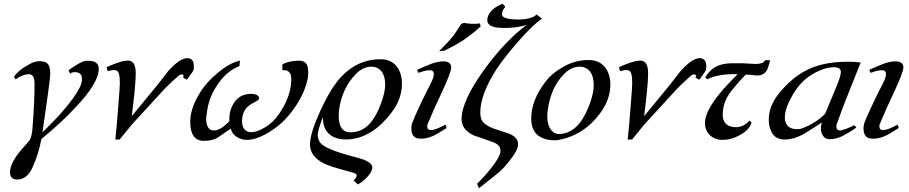

<svg xmlns="http://www.w3.org/2000/svg" viewBox="-20 -732 4815 1017"><path d="M503 -367C503 -396 485 -410 448 -410C443 -410 437 -410 431 -409C422 -408 406 -401 385 -388C364 -375 350 -366 343 -359L352 -342C358 -347 366 -350 376 -350C395 -350 407 -343 412 -329C417 -313 414 -294 404 -272C386 -235 355 -192 312 -143C284 -110 248 -73 205 -31C229 -198 242 -290 243 -305C245 -321 246 -334 246 -344C246 -380 235 -400 214 -405C205 -407 196 -408 189 -408C170 -408 150 -401 127 -387C91 -367 67 -346 54 -325L63 -311C76 -322 93 -331 112 -336C120 -338 127 -339 132 -339C153 -339 163 -323 163 -290C163 -231 160 -156 153 -65C151 -23 144 5 131 18C95 58 72 86 62 102C43 131 33 158 33 181C33 206 46 219 71 219C106 219 134 197 153 153C174 106 190 56 199 5C272 -56 331 -110 374 -157C460 -246 503 -316 503 -367Z M1005 -361C1006 -366 1007 -373 1007 -381C1007 -410 995 -424 971 -424C964 -424 957 -422 950 -419C928 -411 902 -390 872 -357L813 -281L678 -117C692 -228 699 -303 699 -344C699 -389 685 -411 658 -411C651 -411 642 -410 632 -408C605 -401 576 -391 545 -376L550 -355C564 -359 575 -361 583 -361C594 -361 601 -358 605 -352C614 -339 617 -307 613 -256C611 -223 606 -163 599 -77L591 7H614L680 -74L859 -269C888 -297 910 -317 925 -330C930 -335 936 -338 943 -338C952 -338 955 -332 950 -321L970 -310C989 -335 1001 -352 1005 -361Z M1612 -331C1614 -360 1611 -381 1604 -392C1595 -407 1576 -413 1549 -410C1517 -408 1492 -401 1475 -390L1476 -360C1495 -362 1509 -357 1516 -344C1521 -337 1523 -325 1523 -309C1521 -247 1499 -186 1456 -126C1437 -97 1412 -74 1383 -57C1358 -42 1335 -33 1315 -32C1279 -29 1261 -56 1262 -91C1263 -124 1273 -150 1292 -167C1300 -174 1313 -183 1331 -192C1344 -199 1351 -204 1352 -208C1356 -228 1329 -238 1296 -234C1268 -231 1246 -220 1229 -200C1204 -170 1193 -133 1195 -90C1164 -57 1136 -41 1113 -41C1086 -41 1072 -62 1072 -105C1072 -112 1073 -119 1075 -127C1080 -181 1097 -229 1124 -271C1158 -326 1199 -363 1248 -382L1251 -411C1212 -402 1172 -379 1131 -344C1092 -312 1061 -277 1038 -239C1002 -181 985 -126 988 -74C991 -18 1012 11 1053 14C1089 15 1118 8 1140 -8L1203 -51C1208 -15 1250 9 1287 9C1320 9 1359 -4 1404 -31C1438 -52 1466 -74 1489 -98C1533 -145 1566 -195 1589 -248C1602 -281 1610 -309 1612 -331Z M2054 -136C2091 -184 2109 -235 2109 -289C2109 -364 2069 -418 1998 -418C1906 -419 1828 -379 1765 -299C1736 -262 1706 -209 1675 -141C1640 -64 1622 -6 1622 33C1622 76 1647 109 1696 134C1719 145 1753 156 1798 168C1839 179 1861 186 1866 189C1868 191 1869 194 1869 198C1869 205 1864 214 1853 224L1876 245C1905 228 1926 208 1940 187C1946 178 1950 169 1952 160C1955 142 1939 126 1902 112C1901 111 1871 103 1814 87C1729 63 1682 39 1671 16C1666 5 1663 -5 1663 -16C1663 -26 1667 -45 1676 -73C1680 -85 1685 -98 1691 -112C1687 -29 1744 13 1831 6C1914 -1 1988 -49 2054 -136ZM2020 -288C2021 -258 2013 -223 1998 -184C1985 -148 1970 -118 1952 -94C1923 -53 1885 -32 1838 -31C1795 -30 1774 -60 1774 -119C1774 -129 1775 -140 1776 -151C1787 -228 1817 -292 1867 -342C1892 -367 1919 -379 1949 -379C1955 -379 1960 -378 1965 -377C2001 -367 2019 -337 2020 -288Z M2370 -375C2370 -396 2356 -407 2327 -407C2310 -407 2290 -403 2267 -395C2251 -389 2225 -378 2189 -362L2197 -346C2220 -355 2239 -360 2256 -360C2271 -360 2278 -353 2278 -339C2278 -328 2273 -313 2263 -293C2257 -280 2251 -268 2244 -256C2203 -173 2177 -116 2166 -87C2161 -76 2159 -64 2159 -53C2159 -18 2172 0 2199 2C2230 5 2263 -4 2299 -25C2312 -33 2327 -43 2346 -54L2340 -72C2305 -53 2279 -43 2263 -43C2250 -43 2243 -49 2243 -62C2243 -65 2243 -68 2244 -72C2271 -137 2296 -193 2319 -240C2353 -313 2370 -358 2370 -375ZM2522 -608C2510 -606 2495 -605 2477 -606C2458 -607 2445 -609 2438 -611L2423 -605C2404 -575 2390 -555 2383 -545C2366 -523 2340 -495 2306 -461C2324 -462 2333 -463 2333 -463C2389 -491 2426 -512 2445 -527C2480 -552 2507 -574 2526 -592Z M2823 -655C2812 -647 2805 -642 2801 -641C2776 -631 2745 -627 2707 -629C2678 -630 2658 -635 2647 -642C2642 -646 2639 -651 2639 -658C2639 -671 2645 -683 2657 -696L2642 -712C2603 -697 2577 -675 2565 -647C2562 -638 2561 -631 2561 -624C2561 -599 2588 -585 2641 -584C2691 -583 2734 -588 2771 -601C2696 -546 2622 -468 2547 -366C2466 -254 2425 -166 2425 -101C2425 -64 2446 -35 2489 -15C2525 -3 2561 10 2597 23C2620 33 2631 47 2631 66C2631 83 2621 104 2602 131C2577 166 2546 203 2507 242L2517 265C2578 217 2613 189 2621 182C2637 169 2656 149 2677 122C2702 91 2717 66 2722 48C2723 42 2724 36 2724 31C2724 6 2707 -12 2674 -25L2595 -51C2556 -66 2534 -84 2529 -103C2526 -111 2524 -122 2524 -135C2524 -199 2552 -274 2607 -361C2636 -405 2675 -455 2724 -511C2777 -572 2819 -612 2851 -633Z M3158 -131C3195 -180 3213 -232 3213 -285C3213 -360 3171 -413 3102 -414C3051 -415 3003 -402 2957 -374C2922 -354 2894 -331 2873 -304C2818 -234 2791 -164 2794 -94C2796 -54 2811 -25 2840 -8C2861 5 2886 11 2915 11C2923 11 2930 11 2936 10C3027 -7 3101 -54 3158 -131ZM3125 -283C3125 -254 3118 -220 3103 -179C3090 -144 3074 -114 3057 -89C3026 -46 2987 -23 2942 -22C2905 -22 2879 -57 2879 -114C2879 -125 2880 -136 2881 -147C2892 -229 2921 -294 2970 -342C2995 -367 3022 -379 3051 -379C3058 -379 3064 -378 3069 -377C3105 -367 3124 -336 3125 -283Z M3719 -361C3720 -366 3721 -373 3721 -381C3721 -410 3709 -424 3685 -424C3678 -424 3671 -422 3664 -419C3642 -411 3616 -390 3586 -357L3527 -281L3392 -117C3406 -228 3413 -303 3413 -344C3413 -389 3399 -411 3372 -411C3365 -411 3356 -410 3346 -408C3319 -401 3290 -391 3259 -376L3264 -355C3278 -359 3289 -361 3297 -361C3308 -361 3315 -358 3319 -352C3328 -339 3331 -307 3327 -256C3325 -223 3320 -163 3313 -77L3305 7H3328L3394 -74L3573 -269C3602 -297 3624 -317 3639 -330C3644 -335 3650 -338 3657 -338C3666 -338 3669 -332 3664 -321L3684 -310C3703 -335 3715 -352 3719 -361Z M3949 -93C3926 -66 3898 -55 3865 -59C3827 -64 3808 -86 3808 -125C3808 -175 3827 -221 3865 -264C3889 -294 3911 -318 3931 -337C3950 -336 3966 -335 3979 -333C4018 -328 4042 -345 4051 -384C4055 -394 4058 -404 4059 -413H4033C4026 -398 4004 -391 3967 -394C3931 -397 3894 -398 3857 -397C3814 -396 3781 -387 3760 -371C3745 -362 3730 -345 3715 -322L3726 -312C3766 -332 3820 -341 3887 -339L3845 -296C3758 -205 3714 -133 3714 -80C3714 -27 3754 9 3807 9C3838 9 3868 1 3898 -16C3932 -34 3953 -56 3961 -83Z M4349 -128C4320 -98 4281 -73 4234 -54C4224 -50 4213 -48 4201 -48C4164 -48 4143 -65 4138 -98C4134 -129 4145 -168 4172 -217C4200 -270 4236 -310 4279 -336C4323 -363 4362 -376 4397 -376C4422 -376 4434 -367 4434 -350C4434 -335 4424 -304 4403 -255L4350 -128ZM4539 -401C4518 -404 4496 -405 4473 -405C4425 -405 4381 -401 4342 -392C4250 -372 4170 -319 4102 -232C4069 -189 4052 -145 4052 -98C4052 -73 4057 -51 4068 -30C4082 -5 4105 7 4136 7C4174 7 4213 -6 4253 -32C4284 -51 4311 -68 4333 -83V-82C4330 -72 4328 -62 4328 -53C4328 -21 4346 5 4370 5C4401 6 4432 -3 4465 -24C4478 -31 4495 -42 4516 -56L4506 -69C4481 -57 4462 -49 4450 -46C4442 -43 4435 -41 4430 -41C4414 -41 4408 -51 4411 -71C4434 -136 4455 -192 4474 -238Z M4765 -375C4765 -396 4751 -407 4722 -407C4705 -407 4685 -403 4662 -395C4646 -389 4620 -378 4584 -362L4592 -346C4615 -355 4634 -360 4651 -360C4666 -360 4673 -353 4673 -339C4673 -328 4668 -313 4658 -293C4652 -280 4646 -268 4639 -256C4598 -173 4572 -116 4561 -87C4556 -76 4554 -64 4554 -53C4554 -18 4567 0 4594 2C4625 5 4658 -4 4694 -25C4707 -33 4722 -43 4741 -54L4735 -72C4700 -53 4674 -43 4658 -43C4645 -43 4638 -49 4638 -62C4638 -65 4638 -68 4639 -72C4666 -137 4691 -193 4714 -240C4748 -313 4765 -358 4765 -375Z"/></svg>

Font: GFS Pyrsos
Style: Regular
Weight: 400
Designer: George Matthiopoulos
Foundry: George Matthiopoulos
Version: Version 1.0